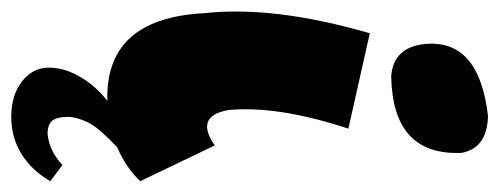

<svg xmlns="http://www.w3.org/2000/svg" viewBox="-294 -426 887 341"><g transform="rotate(90 149.5 -255.5)"><path d="M185.1 -678.7Q242.2 -677.2 250.5 -631.8Q255.9 -509.3 114.7 -506.8Q63 -510.3 57.1 -566.9Q48.3 -663.1 185.1 -678.7ZM207.5 -430.7Q166.5 -306.6 174.3 -218.8Q184.6 -156.7 237.3 -193.4L300.8 -61Q251 -9.3 163.6 -2.9Q11.7 4.9 2.4 -174.8Q-11.2 -298.8 38.1 -468.8ZM255.9 -34.2Q219.2 -1.5 204.6 18.6Q189.9 38.6 186.5 64.5Q186.5 87.4 193.6 95.5Q200.7 103.5 216.8 103.5Q247.1 100.6 272 77.1L300.8 98.6Q281.7 131.8 252.4 149.9Q223.1 168 187 168Q147.5 168 123.3 148.7Q99.1 129.4 99.1 101.6Q99.1 64.5 127.7 27.6Q156.2 -9.3 210.9 -34.2Z"/></g></svg>

Font: Lapsus Pro (theguybrush.com)
Style: Bold
Weight: 700
Designer: Jose Roses
Version: Version 1.00 February 9, 2018, initial release